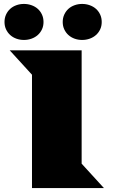

<svg xmlns="http://www.w3.org/2000/svg" viewBox="-20 -956 578 976"><path d="M397.5 -752.9Q377 -752.9 358.9 -759.5Q340.8 -766.1 327.6 -778.1Q314.5 -790 306.6 -806.9Q298.8 -823.7 298.8 -844.2Q298.8 -864.7 306.6 -881.8Q314.5 -898.9 327.6 -910.9Q340.8 -922.9 358.9 -929.4Q377 -936 397.5 -936Q418 -936 436.3 -929.4Q454.6 -922.9 468 -910.9Q481.4 -898.9 489.3 -881.8Q497.1 -864.7 497.1 -844.2Q497.1 -823.7 489.3 -806.9Q481.4 -790 468 -778.1Q454.6 -766.1 436.3 -759.5Q418 -752.9 397.5 -752.9ZM101.6 -752.9Q81.1 -752.9 63 -759.5Q44.9 -766.1 31.7 -778.1Q18.6 -790 10.7 -806.9Q2.9 -823.7 2.9 -844.2Q2.9 -864.7 10.7 -881.8Q18.6 -898.9 31.7 -910.9Q44.9 -922.9 63 -929.4Q81.1 -936 101.6 -936Q122.1 -936 140.4 -929.4Q158.7 -922.9 172.1 -910.9Q185.5 -898.9 193.4 -881.8Q201.2 -864.7 201.2 -844.2Q201.2 -823.7 193.4 -806.9Q185.5 -790 172.1 -778.1Q158.7 -766.1 140.4 -759.5Q122.1 -752.9 101.6 -752.9ZM142.6 -576.2 29.3 -700.2H395V-124L508.3 0H142.6Z"/></svg>

Font: Goblin One
Style: Regular
Weight: 400
Designer: Riccardo De Franceschi
Foundry: Sorkin Type Co.
Version: Version 1.001